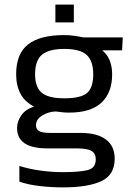

<svg xmlns="http://www.w3.org/2000/svg" viewBox="-20 -636 587 832"><path d="M220 -539V-616H300V-539ZM254 176Q201 176 150.5 170Q100 164 64 151V83Q104 96 154 103Q204 110 250 110Q325 110 360 101Q395 92 395 55Q395 29 376.5 18Q358 7 311 7H185Q54 7 54 -81Q54 -110 72.5 -136.5Q91 -163 128 -174Q88 -194 69 -229.5Q50 -265 50 -314Q50 -403 101.5 -443.5Q153 -484 259 -484Q281 -484 304.5 -480.5Q328 -477 341 -474H512L509 -418H423Q446 -399 456 -372.5Q466 -346 466 -314Q466 -235 420 -191.5Q374 -148 279 -148Q263 -148 250.5 -149.5Q238 -151 221 -153Q190 -152 163 -135.5Q136 -119 136 -93Q136 -76 149.5 -68Q163 -60 199 -60H330Q401 -60 439 -31.5Q477 -3 477 52Q477 122 419 149Q361 176 254 176ZM259 -210Q330 -210 357 -233Q384 -256 384 -314Q384 -372 355.5 -398Q327 -424 259 -424Q192 -424 162 -399Q132 -374 132 -314Q132 -259 160.5 -234.5Q189 -210 259 -210Z"/></svg>

Font: Kanit Light
Style: Regular
Weight: 300
Designer: Katatrad Team
Foundry: CadsonDemak
Version: Version 2.000; ttfautohint (v1.8.3)